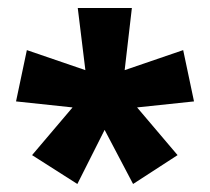

<svg xmlns="http://www.w3.org/2000/svg" viewBox="-20 -782 524 479"><path d="M309 -762 291 -607 437 -657 464 -529 322 -514 423 -395 312 -323 241 -458 173 -323 60 -395 161 -514 20 -529 47 -657 193 -607 174 -762Z"/></svg>

Font: Noto Sans Condensed ExtraBold
Style: Regular
Weight: 800
Width: 3
Designer: Monotype Design Team
Foundry: Monotype Imaging Inc.
Version: Version 2.013; ttfautohint (v1.8.4.7-5d5b)